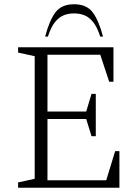

<svg xmlns="http://www.w3.org/2000/svg" viewBox="-20 -882 651 902"><path d="M65 0V-25L143 -42V-618L65 -635V-660H513V-498H493L451 -625H203V-358H385L410 -441H430V-242H410L385 -323H203V-35H479L521 -172H541V0ZM192 -710Q212 -786 240.5 -824Q269 -862 328 -862Q387 -862 415.5 -824Q444 -786 464 -710H451Q436 -756 417 -779Q398 -802 376 -810.5Q354 -819 328 -819Q302 -819 280 -810.5Q258 -802 239 -779Q220 -756 205 -710Z"/></svg>

Font: Spectral SC ExtraLight
Style: Regular
Weight: 275
Designer: Jean-Baptiste Levee
Foundry: Production Type
Version: Version 2.001